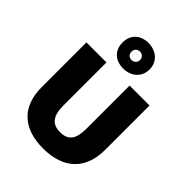

<svg xmlns="http://www.w3.org/2000/svg" viewBox="-279 -1224 1315 1315"><g transform="rotate(45 378.5 -567.0)"><path d="M377 -831C451 -831 510 -878 510 -955C510 -1031 450 -1078 377 -1078C300 -1078 248 -1031 248 -954C248 -878 300 -831 377 -831ZM377 -913C350 -913 336 -930 336 -954C336 -979 354 -995 377 -995C400 -995 418 -979 418 -954C418 -930 400 -913 377 -913ZM684 -350V-780H491V-362C491 -260 458 -217 379 -217C305 -217 267 -260 267 -361V-780H73V-346C73 -161 179 -56 376 -56C582 -56 684 -170 684 -350Z"/></g></svg>

Font: Noto Sans Malayalam UI Black
Style: Regular
Weight: 900
Designer: Jelle Bosma - Monotype Design Team
Foundry: Monotype Imaging Inc.
Version: Version 2.104